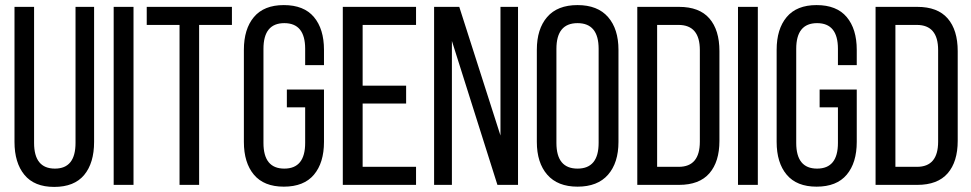

<svg xmlns="http://www.w3.org/2000/svg" viewBox="-20 -727 3819 755"><path d="M114 -700V-165Q114 -64 196 -64Q277 -64 277 -165V-700H350V-169Q350 -86 311 -39Q272 8 193 8Q115 8 76 -39.5Q37 -87 37 -169V-700Z M427 -700H505V0H427Z M763 0H686V-629H557V-700H892V-629H763Z M1096 -707Q1175 -707 1214.5 -660Q1254 -613 1254 -531V-471H1180V-535Q1180 -636 1098 -636Q1016 -636 1016 -535V-165Q1016 -64 1098 -64Q1180 -64 1180 -165V-305H1108V-375H1254V-169Q1254 -87 1214.5 -40Q1175 7 1096 7Q1018 7 978.5 -40Q939 -87 939 -169V-531Q939 -613 978.5 -660Q1018 -707 1096 -707Z M1406 -390H1577V-320H1406V-71H1616V0H1328V-700H1616V-629H1406Z M1757 -566V0H1687V-700H1786L1948 -194V-700H2017V0H1936Z M2091 -169V-531Q2091 -613 2131.5 -660Q2172 -707 2251 -707Q2330 -707 2371 -660Q2412 -613 2412 -531V-169Q2412 -87 2371 -40Q2330 7 2251 7Q2173 7 2132 -40Q2091 -87 2091 -169ZM2168 -535V-165Q2168 -64 2251 -64Q2334 -64 2334 -165V-535Q2334 -636 2251 -636Q2168 -636 2168 -535Z M2486 -700H2650Q2730 -700 2769.5 -654.5Q2809 -609 2809 -526V-173Q2809 -91 2769.5 -45.5Q2730 0 2650 0H2486ZM2564 -71H2649Q2732 -71 2732 -170V-530Q2732 -629 2648 -629H2564Z M2882 -700H2960V0H2882Z M3191 -707Q3270 -707 3309.5 -660Q3349 -613 3349 -531V-471H3275V-535Q3275 -636 3193 -636Q3111 -636 3111 -535V-165Q3111 -64 3193 -64Q3275 -64 3275 -165V-305H3203V-375H3349V-169Q3349 -87 3309.5 -40Q3270 7 3191 7Q3113 7 3073.5 -40Q3034 -87 3034 -169V-531Q3034 -613 3073.5 -660Q3113 -707 3191 -707Z M3423 -700H3587Q3667 -700 3706.5 -654.5Q3746 -609 3746 -526V-173Q3746 -91 3706.5 -45.5Q3667 0 3587 0H3423ZM3501 -71H3586Q3669 -71 3669 -170V-530Q3669 -629 3585 -629H3501Z"/></svg>

Font: TypoPRO Bebas Neue
Style: Regular
Weight: 400
Designer: Ryoichi Tsunekawa
Foundry: Ryoichi Tsunekawa
Version: Version 001.003